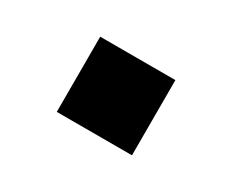

<svg xmlns="http://www.w3.org/2000/svg" viewBox="-48 -252 415 344"><g transform="rotate(-15 160.0 -80.0)"><path d="M160 30 50 -80 160 -190 270 -80Z"/></g></svg>

Font: Rowdies
Style: Regular
Weight: 400
Designer: Jaikishan Patel
Version: Version 1.000; ttfautohint (v1.8.3)